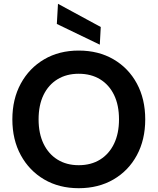

<svg xmlns="http://www.w3.org/2000/svg" viewBox="-20 -978 829 1010"><path d="M394 12Q291 12 212.5 -34Q134 -80 89.5 -161.5Q45 -243 45 -350Q45 -457 89.5 -538.5Q134 -620 212.5 -666Q291 -712 394 -712Q498 -712 577 -666Q656 -620 700 -538.5Q744 -457 744 -350Q744 -243 700 -161.5Q656 -80 577 -34Q498 12 394 12ZM394 -109Q459 -109 506.5 -138.5Q554 -168 580 -222Q606 -276 606 -350Q606 -425 580 -478.5Q554 -532 506.5 -561Q459 -590 394 -590Q330 -590 282.5 -561Q235 -532 209 -478.5Q183 -425 183 -350Q183 -276 209 -222Q235 -168 282.5 -138.5Q330 -109 394 -109ZM505 -743 279 -852 285 -958 510 -836Z"/></svg>

Font: DM Sans 20pt
Style: Bold
Weight: 700
Version: Version 4.004;gftools[0.9.30]